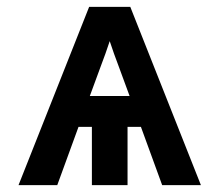

<svg xmlns="http://www.w3.org/2000/svg" viewBox="-20 -540 640 560"><path d="M34 0 240 -520H360L566 0H453L391 -170H352V0H248V-170H209L147 0ZM242 -260H358L326 -347Q319 -365 312.5 -383.5Q306 -402 300 -420Q294 -402 287.5 -383.5Q281 -365 274 -347Z"/></svg>

Font: Iosevka SS04 Semibold Extended
Style: Regular
Weight: 600
Width: 7
Monospace: yes
Designer: Belleve Invis
Foundry: Belleve Invis
Version: Version 19.0.0; ttfautohint (v1.8.4)